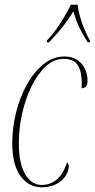

<svg xmlns="http://www.w3.org/2000/svg" viewBox="-20 -786 402 816"><path d="M156 10Q103 10 67.5 -37.5Q32 -85 32 -179Q32 -242 48 -306.5Q64 -371 93.5 -425Q123 -479 164 -512.5Q205 -546 254 -546Q287 -546 309 -531Q331 -516 341.5 -492.5Q352 -469 352 -444Q352 -425 345 -418Q338 -411 327 -411Q328 -432 327 -448Q324 -496 305 -516Q286 -536 251 -536Q209 -536 174.5 -504Q140 -472 114 -419Q88 -366 74 -303Q60 -240 60 -177Q60 -91 87 -45.5Q114 0 157 0Q234 0 265 -96Q272 -93 272 -79Q272 -59 259 -38.5Q246 -18 220 -4Q194 10 156 10ZM180 -614Q198 -633 217.5 -660Q237 -687 254 -715.5Q271 -744 281 -766H310Q312 -744 320 -715.5Q328 -687 339.5 -660Q351 -633 362 -614L361 -606H353Q329 -644 315.5 -672.5Q302 -701 292 -738Q276 -712 261 -691.5Q246 -671 229 -651Q212 -631 188 -606H179Z"/></svg>

Font: Noto Serif Display ExtraCondensed Thin
Style: Italic
Weight: 100
Width: 2
Italic angle: -12°
Designer: Monotype Design Team
Foundry: Monotype Imaging Inc.
Version: Version 2.009